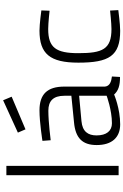

<svg xmlns="http://www.w3.org/2000/svg" viewBox="201 -984 793 1235"><g transform="rotate(-90 597.5 -366.5)"><path d="M88 0H148V-722H88Z M658 -349C658 -459 609 -509 505 -509C427 -509 309 -490 309 -490L313 -437C313 -437 430 -452 503 -452C565 -452 599 -421 599 -349V-304L429 -287C327 -278 282 -233 282 -141C282 -43 331 10 415 10C517 10 607 -29 607 -29C632 -1 666 9 720 9L723 -43C690 -47 661 -57 658 -88ZM599 -254V-77C599 -77 507 -43 422 -43C373 -43 344 -78 344 -142C344 -197 369 -233 436 -239ZM362 -648 383 -599 593 -688 570 -743Z M1018 -509C869 -509 812 -442 812 -259C812 -62 855 10 1017 10C1060 10 1150 -2 1150 -2L1147 -55C1147 -55 1066 -46 1028 -46C898 -46 873 -104 873 -259C873 -402 908 -453 1028 -453C1066 -453 1146 -444 1146 -444L1148 -497C1148 -497 1061 -509 1018 -509Z"/></g></svg>

Font: TitilliumText22L
Style: 250 wt
Weight: 300
Designer: Campivisivi
Foundry: Campivisivi
Version: 1.000